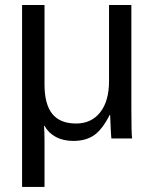

<svg xmlns="http://www.w3.org/2000/svg" viewBox="-20 -548 616 760"><path d="M420.9 0Q419.9 -5.9 418.2 -39.8Q416.5 -73.7 416 -92.8H414.1Q384.8 -35.2 352.3 -12.7Q319.8 9.8 270.5 9.8Q230.5 9.8 201.2 -5.9Q171.9 -21.5 156.2 -49.8H154.3Q156.2 -28.8 156.2 9.8V191.9H67.4V-528.3H156.2V-213.9Q156.2 -135.3 187 -97.2Q217.8 -59.1 281.2 -59.1Q341.8 -59.1 376.7 -103.5Q411.6 -147.9 411.6 -227.1V-528.3H500V-113.8Q500 -20.5 502.9 0Z"/></svg>

Font: Arial
Style: Regular
Weight: 400
Designer: Steve Matteson
Foundry: Ascender Corporation
Version: Version 2.00.3